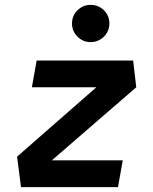

<svg xmlns="http://www.w3.org/2000/svg" viewBox="-20 -765 626 785"><path d="M537.1 -408.2 191.9 -109.4H481.9L462.4 0H65.9L49.8 -124.5L374 -408.2H110.4L129.9 -517.6H524.4ZM350.6 -592.8Q319.3 -592.8 296.9 -615.2Q274.4 -637.7 274.4 -668.9Q274.4 -701.2 296.9 -723.1Q319.3 -745.1 350.6 -745.1Q382.3 -745.1 404.8 -723.1Q427.2 -701.2 427.2 -668.9Q427.2 -637.7 404.8 -615.2Q382.3 -592.8 350.6 -592.8Z"/></svg>

Font: Cascadia Code PL SemiBold
Style: Italic
Weight: 600
Italic angle: -10°
Monospace: yes
Designer: Aaron Bell
Foundry: Saja Typeworks
Version: Version 2404.023; ttfautohint (v1.8.4)